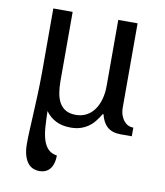

<svg xmlns="http://www.w3.org/2000/svg" viewBox="-86 -607 787 917"><g transform="rotate(10 307.5 -148.0)"><path d="M277.8 9.8Q235.8 9.8 205.8 -5.6Q175.8 -21 155.8 -48.8Q156.7 -7.3 159.2 27.8Q161.6 63 169.7 89.4Q177.7 115.7 193.4 132.1Q209 148.4 236.8 152.8Q236.8 171.9 232.7 187.7Q228.5 203.6 220 215.3Q211.4 227.1 198.2 233.6Q185.1 240.2 167 240.2Q151.4 240.2 136.7 234.4Q122.1 228.5 110.8 214.6Q99.6 200.7 92.8 177.7Q85.9 154.8 85.9 121.1Q85.9 91.3 87.6 56.9Q89.4 22.5 91.3 -19.3Q93.3 -61 95.5 -111.8Q97.7 -162.6 98.1 -225.1V-536.1H191.9V-200.2Q191.9 -167.5 196.8 -140.6Q201.7 -113.8 213.1 -94.5Q224.6 -75.2 243.9 -64.7Q263.2 -54.2 292 -54.2Q319.8 -54.2 342.3 -65.9Q364.7 -77.6 380.4 -98.9Q396 -120.1 404.5 -149.9Q413.1 -179.7 413.1 -215.8V-536.1H506.8V-128.9Q506.8 -106.9 512.7 -90.6Q518.6 -74.2 527.6 -63.5Q536.6 -52.7 547.9 -47.4Q559.1 -42 569.8 -42H573.2V0H519Q478 0 454.6 -20.3Q431.2 -40.5 421.9 -80.1H418Q406.2 -60.1 392.8 -43.5Q379.4 -26.9 362.5 -15.1Q345.7 -3.4 325 3.2Q304.2 9.8 277.8 9.8Z"/></g></svg>

Font: Noto Serif
Style: Regular
Weight: 400
Designer: Monotype Design team
Foundry: Monotype Imaging Inc.
Version: Version 1.02